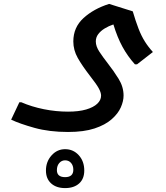

<svg xmlns="http://www.w3.org/2000/svg" viewBox="-20 -467 850 982"><path d="M328 208Q232 208 156.5 187Q81 166 37 145L79 56H89Q142 79 204 91.5Q266 104 328 104Q383 104 420.5 93Q458 82 477.5 63.5Q497 45 497 22Q497 7 485.5 -14.5Q474 -36 441 -78Q400 -131 377.5 -171Q355 -211 355 -255Q355 -327 407 -374.5Q459 -422 538 -447L659 -409Q674 -358 688.5 -320.5Q703 -283 721 -254.5Q739 -226 762 -201L681 -138H670Q633 -179 606.5 -227.5Q580 -276 560 -342Q536 -334 515.5 -321.5Q495 -309 482.5 -292.5Q470 -276 470 -255Q470 -230 488.5 -202Q507 -174 532 -142Q561 -105 586.5 -64Q612 -23 612 22Q612 50 598 82Q584 114 551 143Q518 172 463.5 190Q409 208 328 208ZM313 495Q268 495 241.5 471Q215 447 215 405Q215 360 243.5 328Q272 296 313 296Q355 296 383 327Q411 358 411 405Q411 448 384.5 471.5Q358 495 313 495ZM313 439Q355 439 355 401Q355 380 343.5 366.5Q332 353 313 353Q295 353 283 367Q271 381 271 403Q271 439 313 439Z"/></svg>

Font: Fustat
Style: Bold
Weight: 700
Designer: Mohamed Gaber, Khaled Hosny, Laura Garcia Mut
Foundry: Kief Type Foundry, Alif Type Foundry, Hard Type Foundry
Version: Version 1.007